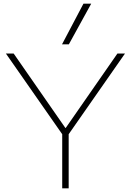

<svg xmlns="http://www.w3.org/2000/svg" viewBox="-20 -1020 709 1040"><path d="M317 0V-293L12 -730H54L334 -327H336L616 -730H657L352 -293V0ZM353 -780H316L432 -1000H474Z"/></svg>

Font: M PLUS 1 Thin ExtraLight
Style: Regular
Weight: 250
Version: Version 1.001